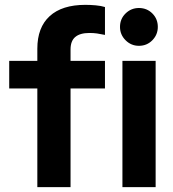

<svg xmlns="http://www.w3.org/2000/svg" viewBox="-20 -772 712 792"><path d="M134 0V-407H18V-521H134V-571Q134 -659 185 -705.5Q236 -752 332 -752Q353 -752 375 -750Q397 -748 413 -743V-628Q394 -632 380 -634Q366 -636 349 -636Q310 -636 290.5 -619.5Q271 -603 271 -568V-521H413V-407H271V0ZM485 0V-521H622V0ZM553 -583Q521 -583 498 -606Q475 -629 475 -661Q475 -694 498 -716.5Q521 -739 553 -739Q586 -739 608.5 -716.5Q631 -694 631 -661Q631 -629 608.5 -606Q586 -583 553 -583Z"/></svg>

Font: Red Hat Display ExtraBold
Style: Regular
Weight: 800
Designer: Pentagram, MCKL
Foundry: Pentagram, MCKL
Version: Version 1.023